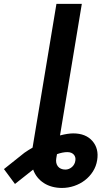

<svg xmlns="http://www.w3.org/2000/svg" viewBox="-150 -747 565 972"><path d="M-26.6 26.6Q-6.4 12.4 14.9 0.4V0L135.7 -727.3H264.2L153.8 -61.4Q193.9 -71.7 220.9 -71.7Q284.4 -71.7 318.2 -32.7Q351.2 5.7 342 63.2Q337 95.2 320.3 121.3Q303.6 147.4 279.5 165.8Q255.3 184.3 225.3 194.4Q195.3 204.5 163.7 204.5Q137.8 204.5 114.5 198.3Q91.3 192.1 72.4 180Q53.6 168 39.6 150.7Q25.6 133.5 17.8 111.5L-74.2 184.3L-130 109ZM181.1 111.5Q190.3 111.5 199 108Q207.7 104.4 214.7 98.2Q221.6 92 226 83.6Q230.5 75.3 231.5 65.7Q233 57.2 231 49.5Q229 41.9 223.9 36Q218.8 30.2 210.6 26.6Q202.4 23.1 191.1 23.1Q167.3 23.1 138.5 33.4L134.9 54.3Q132.8 66.8 134.9 77.2Q137.1 87.7 143.1 95.3Q149.1 103 158.7 107.2Q168.3 111.5 181.1 111.5Z"/></svg>

Font: Inter P Semi Bold
Style: Italic
Weight: 600
Italic angle: 9.39999°
Designer: Rasmus Andersson
Foundry: rsms
Version: Version 3.018;git-588b23468